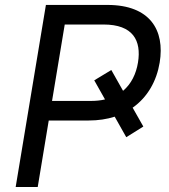

<svg xmlns="http://www.w3.org/2000/svg" viewBox="-20 -747 674 767"><path d="M424.7 -467.3 356.5 -426.1 399.5 -349.8C382.8 -345.9 364 -343.8 343.8 -343.8H187.9L238.6 -649.1H393.5C511.4 -649.1 545.5 -585.2 531.2 -497.2C523.8 -452.1 504.6 -411.9 471.6 -384.2ZM42.6 0H130.7L174.7 -265.6H333.8C372.5 -265.6 407.3 -271 438.2 -280.9L484.4 -198.9L552.6 -241.5L509.9 -316.8C570 -359 605.8 -424 617.9 -497.2C639.2 -626.4 579.5 -727.3 409.1 -727.3H163.4Z"/></svg>

Font: Magic Ui Pro
Style: Italic
Weight: 400
Italic angle: -9.39999°
Designer: Stefan Endress, Andreas Faust
Version: Version 1.000;FEAKit 1.0